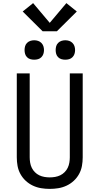

<svg xmlns="http://www.w3.org/2000/svg" viewBox="-20 -1207 640 1235"><path d="M300 8Q272 8 244.5 3.5Q217 -1 191.5 -13Q166 -25 145.5 -44Q125 -63 111.5 -87.5Q98 -112 93 -139.5Q88 -167 88 -195V-735H171V-195Q171 -178 174 -160.5Q177 -143 184.5 -127.5Q192 -112 204.5 -99.5Q217 -87 232.5 -79.5Q248 -72 265.5 -69Q283 -66 300 -66Q317 -66 334.5 -69Q352 -72 367.5 -79.5Q383 -87 395.5 -99.5Q408 -112 415.5 -127.5Q423 -143 426 -160.5Q429 -178 429 -195V-735H512V-195Q512 -167 507 -139.5Q502 -112 488.5 -87.5Q475 -63 454.5 -44Q434 -25 408.5 -13Q383 -1 355.5 3.5Q328 8 300 8ZM400 -823Q387 -823 375 -826.5Q363 -830 354 -839Q345 -848 341.5 -860Q338 -872 338 -885Q338 -898 341.5 -910Q345 -922 354 -931Q363 -940 375 -944Q387 -948 400 -948Q413 -948 425 -944Q437 -940 446 -931Q455 -922 459 -910Q463 -898 463 -885Q463 -872 459 -860Q455 -848 446 -839Q437 -830 425 -826.5Q413 -823 400 -823ZM200 -823Q187 -823 175 -826.5Q163 -830 154 -839Q145 -848 141.5 -860Q138 -872 138 -885Q138 -898 141.5 -910Q145 -922 154 -931Q163 -940 175 -944Q187 -948 200 -948Q213 -948 225 -944Q237 -940 246 -931Q255 -922 259 -910Q263 -898 263 -885Q263 -872 259 -860Q255 -848 246 -839Q237 -830 225 -826.5Q213 -823 200 -823ZM346 -1006H254L126 -1133L193 -1187L300 -1060L407 -1187L474 -1133Z"/></svg>

Font: Iosevka Custom Extended
Style: Regular
Weight: 400
Width: 7
Monospace: yes
Designer: Belleve Invis
Foundry: Belleve Invis
Version: Version 11.2.4; ttfautohint (v1.8.4)